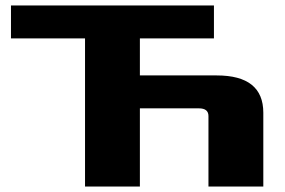

<svg xmlns="http://www.w3.org/2000/svg" viewBox="-20 -680 1040 700"><path d="M20 -540V-660H760V-540H490V-405H770Q940 -405 940 -269V0H740V-257Q740 -285 705 -285H490V0H290V-540Z"/></svg>

Font: Xolonium
Style: Bold
Weight: 700
Designer: Severin Meyer
Version: Version 4.2